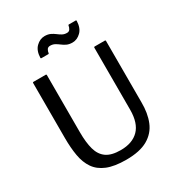

<svg xmlns="http://www.w3.org/2000/svg" viewBox="-214 -1052 1122 1209"><g transform="rotate(-30 347.0 -448.0)"><path d="M527.5 -244V-695Q527.5 -700 532.5 -700H607.5Q612.5 -700 612.5 -695V-249Q613.5 -169 589 -109Q564.5 -49 506.8 -15.8Q449 17.5 350 17.5Q264.5 17.5 211.5 -4.2Q158.5 -26 130.5 -67Q102.5 -108 92.5 -165.5Q82.5 -223 82.5 -294V-695Q82.5 -700 87.5 -700H177.5Q182.5 -700 182.5 -695V-279Q182.5 -204 196.5 -153.8Q210.5 -103.5 246.8 -78Q283 -52.5 350 -52.5Q435 -52.5 481.2 -99.5Q527.5 -146.5 527.5 -244ZM292 -844.5Q276 -844.5 269 -832.8Q262 -821 261 -808.5Q260.5 -804 256 -804H206Q201 -804 201 -808.5Q202.5 -860.5 230.2 -887.5Q258 -914.5 292 -914.5Q316 -914.5 333 -906.5Q350 -898.5 363.8 -887.8Q377.5 -877 392 -869Q406.5 -861 425.5 -861Q441 -861 448 -872.8Q455 -884.5 456.5 -896.5Q457 -901.5 461.5 -901.5H511Q516 -901.5 516 -896.5Q514.5 -845 487 -818Q459.5 -791 425.5 -791Q401.5 -791 384.5 -799Q367.5 -807 353.8 -817.8Q340 -828.5 325.5 -836.5Q311 -844.5 292 -844.5Z"/></g></svg>

Font: MFEK Sans
Style: Regular
Weight: 400
Designer: Owen Earl
Foundry: indestructible type*
Version: Version 0.001; ttfautohint (v1.8.4.7-5d5b)